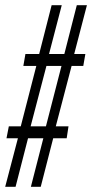

<svg xmlns="http://www.w3.org/2000/svg" viewBox="-23 -720 355 740"><path d="M67 -466 75 -512H128L176 -700H215L166 -512H225L273 -700H312L263 -512H306L298 -466H253L192 -233H241L234 -187H182L134 0H96L144 -187H85L37 0H-3L46 -187H2L11 -233H57L117 -466ZM156 -466 95 -233H154L214 -466Z"/></svg>

Font: Georama ExtraCondensed Light
Style: Italic
Weight: 300
Width: 2
Italic angle: -9°
Designer: Jean-Baptiste Levee
Foundry: Production Type
Version: Version 1.000